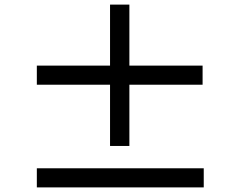

<svg xmlns="http://www.w3.org/2000/svg" viewBox="-20 -828 1040 834"><path d="M860 -543H542V-808H458V-543H140V-460H458V-194H542V-460H860ZM140 -97V-14H865V-97Z"/></svg>

Font: Noto Sans T Chinese Medium
Style: Regular
Weight: 500
Designer: Ryoko NISHIZUKA (kana & ideographs); Paul D. Hunt (Latin, Greek & Cyrillic); Wenlong ZHANG (bopomofo); Sandoll Communica
Foundry: Adobe Systems Incorporated
Version: Version 1.000;PS 1;hotconv 1.0.78;makeotf.lib2.5.61930